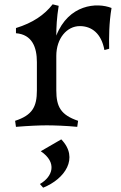

<svg xmlns="http://www.w3.org/2000/svg" viewBox="-20 -581 562 890"><path d="M50 -21 54 7C115 2 165 0 197 0C229 0 289 2 338 7L342 -21C262 -48 241 -86 241 -162V-322C241 -403 290 -460 350 -460C405 -460 450 -426 464 -349L486 -355C485 -405 485 -474 497 -544C429 -571 298 -561 241 -416C241 -455 243 -498 252 -554L224 -561C186 -512 132 -475 54 -451V-427C129 -421 151 -362 151 -293V-162C151 -86 130 -47 50 -21ZM165 272 180 289C280 249 348 152 264 65L169 120C247 173 224 238 165 272Z"/></svg>

Font: Basteleur Moonlight
Style: Regular
Weight: 300
Designer: Keussel
Foundry: Keussel Studio
Version: Version 1.300;Glyphs 3.2 (3192)